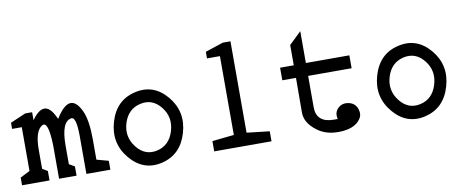

<svg xmlns="http://www.w3.org/2000/svg" viewBox="-61 -922 2918 1202"><g transform="rotate(-10 1398.0 -321.0)"><path d="M294.9 -370.1Q392.6 -528.3 458 -388.7Q486.3 -327.1 486.3 -205.1V-77.1L561.5 -56.6V0H409.2V-238.3Q409.2 -364.3 376 -359.4Q311.5 -349.6 311.5 -196.3V-79.1L346.7 -58.6V0H235.4V-210.9Q231.4 -371.1 189.5 -347.7Q141.6 -320.3 141.6 -200.2V-80.1L174.8 -59.6V0H0V-48.8L61.5 -80.1V-358.4H0V-397.5L97.7 -439.5H141.6V-388.7Q226.6 -507.8 285.2 -389.6Z M976.6 -170.9Q1002.9 -256.8 949.2 -324.2Q895.5 -391.6 816.4 -373Q737.3 -354.5 711.4 -270.5Q685.5 -186.5 738.8 -118.2Q792 -49.8 871.1 -67.4Q950.2 -85 976.6 -170.9ZM795.9 -450.2Q918 -479.5 1002.4 -378.9Q1086.9 -278.3 1048.8 -147.5Q1010.7 -16.6 889.2 12.7Q767.6 42 682.6 -59.1Q597.7 -160.2 635.7 -291Q673.8 -421.9 795.9 -450.2Z M1441.4 -80.1 1585.9 -63.5V0H1221.7V-65.4L1360.4 -80.1V-581.1H1278.3V-623L1392.6 -661.1H1441.4Z M1882.8 -647.5V-445.3H2159.2V-363.3H1882.8V-164.1Q1882.8 -65.4 1995.1 -65.4H2018.6Q2007.8 -106.4 2034.2 -132.8Q2063.5 -162.1 2108.4 -150.4Q2148.4 -139.6 2159.2 -97.7Q2168 -64.5 2150.4 -41Q2111.3 15.6 2008.8 15.6Q1928.7 15.6 1875 -25.4Q1804.7 -78.1 1804.7 -143.6L1805.7 -364.3H1718.8V-444.3H1805.7V-573.2Z M2649.9 -170.9Q2676.3 -256.8 2622.6 -324.2Q2568.8 -391.6 2489.7 -373Q2410.6 -354.5 2384.8 -270.5Q2358.9 -186.5 2412.1 -118.2Q2465.3 -49.8 2544.4 -67.4Q2623.5 -85 2649.9 -170.9ZM2469.2 -450.2Q2591.3 -479.5 2675.8 -378.9Q2760.3 -278.3 2722.2 -147.5Q2684.1 -16.6 2562.5 12.7Q2440.9 42 2356 -59.1Q2271 -160.2 2309.1 -291Q2347.2 -421.9 2469.2 -450.2Z"/></g></svg>

Font: Hopone
Style: Regular
Weight: 400
Foundry: SIL International (SIL)
Version: Version 1.00 September 3, 2015, initial release